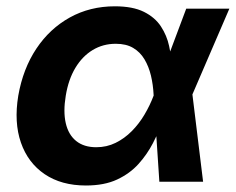

<svg xmlns="http://www.w3.org/2000/svg" viewBox="-20 -568 737 600"><path d="M248.5 11.7Q171.9 11.7 119.6 -23.7Q67.4 -59.1 45.4 -122.3Q23.4 -185.5 37.1 -269Q51.8 -353 93.5 -415.8Q135.3 -478.5 198.2 -513.4Q261.2 -548.3 338.9 -548.3Q395 -548.3 429.7 -531Q464.4 -513.7 482.9 -485.4Q501.5 -457 508.5 -424.1Q515.6 -391.1 517.1 -360.4H561L581.1 -274.4L614.7 0H478L460 -272Q458.5 -303.2 451.7 -331.8Q444.8 -360.4 431.4 -382.8Q418 -405.3 396.2 -418.2Q374.5 -431.2 341.8 -431.2Q301.8 -431.2 269.5 -411.6Q237.3 -392.1 215.6 -356Q193.8 -319.8 185.5 -269Q177.2 -219.2 185.5 -183.1Q193.8 -147 218 -127.4Q242.2 -107.9 280.8 -107.9Q313.5 -107.9 341.3 -121.6Q369.1 -135.3 391.8 -158.2Q414.6 -181.2 431.6 -210Q448.7 -238.8 460 -269L562 -541H696.8L579.6 -269L532.2 -186H488.3Q475.6 -154.8 457.8 -120.4Q439.9 -85.9 413.1 -55.9Q386.2 -25.9 346.2 -7.1Q306.2 11.7 248.5 11.7Z"/></svg>

Font: Inter 17pt
Style: Bold Italic
Weight: 700
Italic angle: -9.3988°
Version: Version 4.001;git-66647c0bb